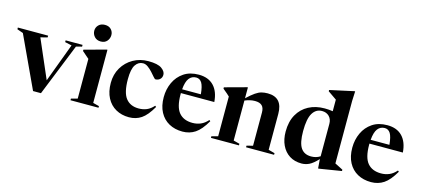

<svg xmlns="http://www.w3.org/2000/svg" viewBox="-74 -1233 3806 1737"><g transform="rotate(15 1829.0 -364.0)"><path d="M538.5 -481.5 342 7.5H268L43 -476L-13.5 -496V-512H270V-495.5L206 -479L362 -118.5L497.5 -481.5L434 -495.5V-512H592.5V-495.5Z M742.5 -584Q705 -584 683.2 -608.2Q661.5 -632.5 661.5 -664.5Q661.5 -695 683.2 -717.2Q705 -739.5 742.5 -739.5Q780 -739.5 800.8 -717.2Q821.5 -695 821.5 -664.5Q821.5 -632.5 800.8 -608.2Q780 -584 742.5 -584ZM821.5 -527.5V-30L879 -15V0H616.5V-15L676 -31V-403Q667.5 -410.5 650.8 -424.8Q634 -439 611 -459.5V-472L815 -527.5Z M1207 -524Q1295 -524 1332 -497.5Q1369 -471 1369 -439.5Q1369 -413 1351.5 -397.2Q1334 -381.5 1309.5 -381.5Q1303.5 -381.5 1289.2 -398.2Q1275 -415 1255 -437.2Q1235 -459.5 1212 -476.2Q1189 -493 1165.5 -493Q1122.5 -493 1095.5 -453.2Q1068.5 -413.5 1068.5 -319Q1068.5 -193.5 1110.2 -140.5Q1152 -87.5 1230.5 -87.5Q1271.5 -87.5 1305.5 -101.8Q1339.5 -116 1370 -150.5L1380.5 -141.5Q1331 -55 1281 -21.5Q1231 12 1166 12Q1096.5 12 1042.8 -18.2Q989 -48.5 958.5 -106.2Q928 -164 928 -246.5Q928 -326.5 965 -389.2Q1002 -452 1065.2 -488Q1128.5 -524 1207 -524Z M1679.5 -524Q1769 -524 1819.8 -471.2Q1870.5 -418.5 1877.5 -321H1564.5Q1564.5 -315.5 1564.5 -309.5Q1564.5 -190.5 1608 -139Q1651.5 -87.5 1734.5 -87.5Q1775.5 -87.5 1810.8 -102.5Q1846 -117.5 1877 -152.5L1887.5 -144Q1837 -56.5 1785.2 -22.2Q1733.5 12 1667 12Q1595.5 12 1540.8 -18Q1486 -48 1455 -105.8Q1424 -163.5 1424 -246Q1424 -320.5 1453.5 -384Q1483 -447.5 1539.8 -485.8Q1596.5 -524 1679.5 -524ZM1663 -493Q1622 -493 1597.2 -461Q1572.5 -429 1566.5 -357H1742Q1735 -432 1716 -462.5Q1697 -493 1663 -493Z M2261 -15 2318.5 -30V-341Q2318.5 -385 2297.2 -405.2Q2276 -425.5 2231.5 -425.5Q2206.5 -425.5 2182.5 -419.5Q2158.5 -413.5 2137 -404.5V-30L2194.5 -15V0H1932V-15L1991.5 -31V-403Q1983 -411 1967.8 -425Q1952.5 -439 1926.5 -459.5V-472L2130.5 -527.5H2137V-426Q2181.5 -467.5 2211.5 -488Q2241.5 -508.5 2267.2 -515.2Q2293 -522 2325 -522Q2464.5 -522 2464.5 -367V-31L2523.5 -15V0H2261Z M3155 -17 2947.5 16.5H2940L2934 -65V-70Q2888 -21 2853.8 -4.5Q2819.5 12 2782.5 12Q2717 12 2669.5 -18.2Q2622 -48.5 2596 -103.2Q2570 -158 2570 -231Q2570 -324.5 2607 -390Q2644 -455.5 2709 -489.8Q2774 -524 2858 -524Q2897 -524 2934 -518V-626.5Q2925 -633 2899.5 -650.5Q2874 -668 2852.5 -683V-695L3077 -744H3083.5L3079.5 -653.5V-68Q3085.5 -65 3099.5 -58Q3113.5 -51 3129 -43Q3144.5 -35 3155 -29.5ZM2934 -399.5Q2934 -443 2908.2 -469Q2882.5 -495 2841 -495Q2784.5 -495 2753 -443Q2721.5 -391 2721.5 -275.5Q2721.5 -166.5 2753 -119.2Q2784.5 -72 2849.5 -72Q2873 -72 2894 -77.8Q2915 -83.5 2934 -96Z M3445.5 -524Q3535 -524 3585.8 -471.2Q3636.5 -418.5 3643.5 -321H3330.5Q3330.5 -315.5 3330.5 -309.5Q3330.5 -190.5 3374 -139Q3417.5 -87.5 3500.5 -87.5Q3541.5 -87.5 3576.8 -102.5Q3612 -117.5 3643 -152.5L3653.5 -144Q3603 -56.5 3551.2 -22.2Q3499.5 12 3433 12Q3361.5 12 3306.8 -18Q3252 -48 3221 -105.8Q3190 -163.5 3190 -246Q3190 -320.5 3219.5 -384Q3249 -447.5 3305.8 -485.8Q3362.5 -524 3445.5 -524ZM3429 -493Q3388 -493 3363.2 -461Q3338.5 -429 3332.5 -357H3508Q3501 -432 3482 -462.5Q3463 -493 3429 -493Z"/></g></svg>

Font: Newsreader Display SemiBold
Style: Regular
Weight: 600
Designer: Hugues Gentile
Foundry: Production Type
Version: Version 1.001